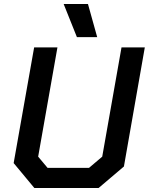

<svg xmlns="http://www.w3.org/2000/svg" viewBox="-20 -936 741 956"><path d="M48 -124 150 -700H266L170 -156L217 -100H423L489 -156L585 -700H701L597 -107L471 0H151ZM297 -916H418L464 -751H363Z"/></svg>

Font: Chakra Petch SemiBold
Style: Italic
Weight: 600
Italic angle: -10°
Designer: Katatrad Aksorn Co.,Ltd.
Foundry: Cadson Demak Co.,Ltd.
Version: Version 1.000; ttfautohint (v1.6)